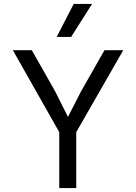

<svg xmlns="http://www.w3.org/2000/svg" viewBox="-20 -952 690 972"><path d="M280 0V-283L45 -698H141L260 -488L324 -360L390 -489L509 -698H604L366 -283V0ZM267 -765 353 -932H446L340 -765Z"/></svg>

Font: Azeret Mono Thin Light
Style: Regular
Weight: 300
Version: Version 1.002